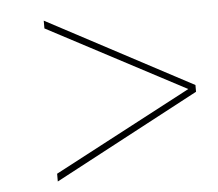

<svg xmlns="http://www.w3.org/2000/svg" viewBox="-41 -640 642 566"><g transform="rotate(-5 279.5 -357.0)"><path d="M108 -119V-142L515 -357L108 -572V-595L537 -367V-347Z"/></g></svg>

Font: Noto Serif Display Medium
Style: Italic
Weight: 500
Italic angle: -12°
Designer: Monotype Design Team
Foundry: Monotype Imaging Inc.
Version: Version 2.009